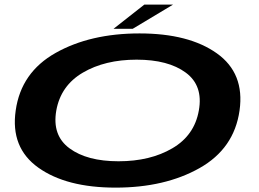

<svg xmlns="http://www.w3.org/2000/svg" viewBox="-20 -830 1154 856"><path d="M495.5 6.5Q276 6.5 151 -82.5Q26 -171.5 50 -337.5Q74 -507.5 228.2 -594.2Q382.5 -681 602.2 -681Q822 -681 946.8 -592.2Q1071.5 -503.5 1048 -337.5Q1024 -167.5 869.5 -80.5Q715 6.5 495.5 6.5ZM508.5 -111Q649.5 -111 748.2 -168.8Q847 -226.5 866.5 -337.5Q886.5 -448.5 808.2 -506.2Q730 -564 589 -564Q448 -564 349.5 -506.2Q251 -448.5 231 -337.5Q211.5 -226.5 289.8 -168.8Q368 -111 508.5 -111ZM486 -701.5 623.5 -809.5H751.5L571.5 -701.5Z"/></svg>

Font: Anybody UltraExpanded SemiBold
Style: Italic
Weight: 600
Width: 9
Italic angle: -10°
Designer: Tyler Finck
Foundry: Etcetera Type Company
Version: Version 1.010; ttfautohint (v1.8.3) -l 8 -r 50 -G 200 -x 14 